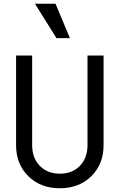

<svg xmlns="http://www.w3.org/2000/svg" viewBox="-20 -997 640 1027"><path d="M534 -700V-220Q534 -119 468.5 -54.5Q403 10 300 10Q197 10 131.5 -54.5Q66 -119 66 -220V-700H152V-220Q152 -152 193 -110Q234 -68 300 -68Q367 -68 407.5 -110Q448 -152 448 -220V-700ZM354 -793H282L167 -977H277Z"/></svg>

Font: CommitMono
Style: 450Regular
Weight: 450
Designer: Eigil Nikolajsen
Foundry: Eigil Nikolajsen
Version: Version 1.002